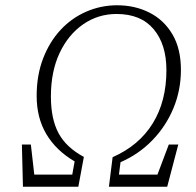

<svg xmlns="http://www.w3.org/2000/svg" viewBox="-20 -708 745 728"><path d="M67 0 63 -160H97L110 -46H254L263 -96Q193 -137 156 -199Q119 -261 119 -344Q119 -423 143.5 -486.5Q168 -550 210 -595Q252 -640 307.5 -664Q363 -688 424 -688Q492 -688 547 -660Q602 -632 634 -577.5Q666 -523 666 -443Q666 -366 637.5 -297.5Q609 -229 557.5 -176Q506 -123 437 -93L431 -46H577L620 -160H656L614 0H393L407 -112Q507 -156 559 -240Q611 -324 611 -442Q611 -540 562.5 -597.5Q514 -655 422 -655Q352 -655 295.5 -616Q239 -577 206 -507Q173 -437 173 -342Q173 -257 202 -203Q231 -149 298 -113L277 0Z"/></svg>

Font: Source Serif Pro Light
Style: Italic
Weight: 300
Italic angle: -12°
Designer: Frank Grießhammer
Foundry: Adobe Systems Incorporated
Version: Version 3.001;hotconv 1.0.111;makeotfexe 2.5.65597